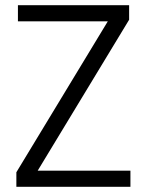

<svg xmlns="http://www.w3.org/2000/svg" viewBox="-20 -719 565 739"><path d="M125 -62H482V0H43V-56L395 -637H49V-699H477V-643Z"/></svg>

Font: Fz Poppins Light
Style: Regular
Weight: 300
Designer: Ninad Kale (Devanagari), Jonny Pinhorn (Latin)
Foundry: Indian Type Foundry
Version: Vit hóa bi Vntype.Com & FontZin.Com